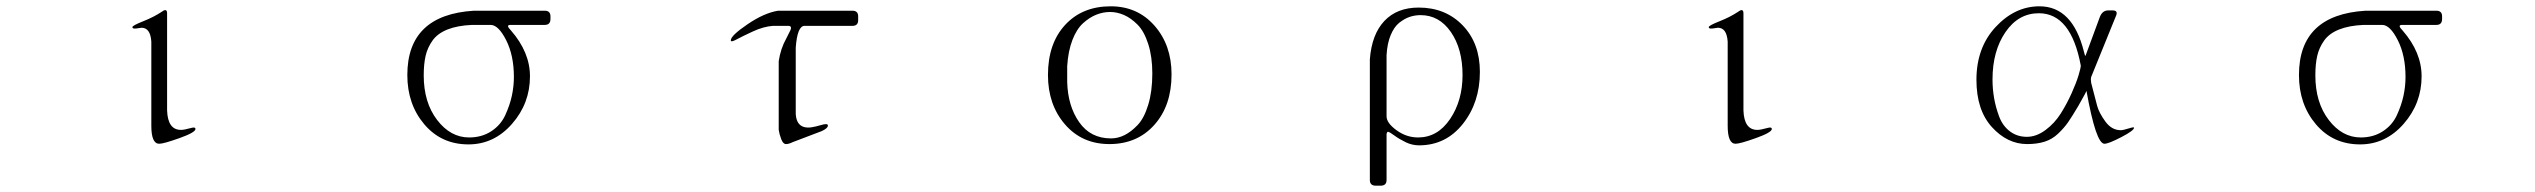

<svg xmlns="http://www.w3.org/2000/svg" viewBox="-20 -444 8040 609"><path d="M485 12Q460 12 460 -45V-312Q457 -356 429 -356Q427 -356 418.5 -354.5Q410 -353 405 -353.5Q400 -354 400 -358Q400 -363 434 -376.5Q468 -390 492 -406Q500 -412 504 -412Q510 -412 510 -402V-94Q512 -32 554 -32Q560 -32 567 -33.5Q574 -35 579.5 -36.5Q585 -38 590 -39Q595 -40 597.5 -39Q600 -38 600 -35Q600 -24 549.5 -6Q499 12 485 12Z M1466 14Q1380 14 1326 -49.5Q1272 -113 1272 -206Q1272 -397 1483 -410H1708Q1726 -410 1726 -392V-384Q1726 -365 1708 -365H1599Q1583 -365 1601 -347Q1661 -278 1661 -202Q1661 -116 1604 -51Q1547 14 1466 14ZM1324 -205Q1324 -119 1366.5 -63.5Q1409 -8 1468 -8Q1508 -8 1538 -27.5Q1568 -47 1582.5 -78.5Q1597 -110 1603.5 -140Q1610 -170 1610 -200Q1610 -268 1585.5 -316.5Q1561 -365 1536 -365H1477Q1431 -363 1399.5 -350.5Q1368 -338 1352 -315.5Q1336 -293 1330 -267Q1324 -241 1324 -205Z M2450 -32V-250Q2456 -290 2474 -322L2485 -344Q2495 -362 2480 -362H2432Q2402 -360 2367.5 -344Q2333 -328 2315.5 -318.5Q2298 -309 2298 -316Q2298 -331 2351 -367Q2404 -403 2448 -410H2684Q2702 -410 2702 -392V-380Q2702 -362 2684 -362H2532Q2509 -362 2504 -293V-83Q2507 -27 2568 -43L2583 -47Q2606 -54 2606 -46Q2606 -37 2586 -28L2494 7Q2482 13 2473 13Q2464 13 2458 -2.5Q2452 -18 2450 -32Z M3499 13Q3412 13 3358 -49.5Q3304 -112 3304 -206Q3304 -306 3358.5 -365Q3413 -424 3503 -424Q3588 -424 3642 -362.5Q3696 -301 3696 -208Q3696 -109 3641.5 -48Q3587 13 3499 13ZM3635 -211Q3635 -264 3622 -304.5Q3609 -345 3588 -366Q3567 -387 3545 -396.5Q3523 -406 3501 -406Q3479 -406 3457.5 -397.5Q3436 -389 3415.5 -370.5Q3395 -352 3381.5 -317Q3368 -282 3365 -234V-184Q3367 -108 3403 -56.5Q3439 -5 3504 -5Q3526 -5 3547 -15.5Q3568 -26 3588.5 -47.5Q3609 -69 3622 -111.5Q3635 -154 3635 -211Z M4674 -216Q4674 -119 4620 -51Q4566 17 4481 17Q4459 17 4438.5 7Q4418 -3 4403 -14Q4388 -25 4383 -26Q4380 -27 4378 -19V127Q4378 145 4359 145H4344Q4325 145 4325 127V-256Q4331 -335 4371 -377.5Q4411 -420 4480 -420Q4565 -420 4619.5 -363.5Q4674 -307 4674 -216ZM4478 -8Q4540 -8 4579.5 -66.5Q4619 -125 4619 -206Q4619 -289 4582 -342.5Q4545 -396 4486 -396Q4468 -396 4451.5 -390.5Q4435 -385 4418.5 -372Q4402 -359 4391 -332.5Q4380 -306 4378 -269V-75Q4378 -54 4409.5 -31Q4441 -8 4478 -8Z M5485 12Q5460 12 5460 -45V-312Q5457 -356 5429 -356Q5427 -356 5418.5 -354.5Q5410 -353 5405 -353.5Q5400 -354 5400 -358Q5400 -363 5434 -376.5Q5468 -390 5492 -406Q5500 -412 5504 -412Q5510 -412 5510 -402V-94Q5512 -32 5554 -32Q5560 -32 5567 -33.5Q5574 -35 5579.5 -36.5Q5585 -38 5590 -39Q5595 -40 5597.5 -39Q5600 -38 5600 -35Q5600 -24 5549.5 -6Q5499 12 5485 12Z M6749 -39Q6749 -30 6708.5 -9Q6668 12 6655 12Q6628 12 6598 -156Q6599 -155 6571 -106Q6552 -74 6539.5 -56Q6527 -38 6508 -20Q6489 -2 6465 5.5Q6441 13 6410 13Q6347 13 6298 -41Q6249 -95 6249 -191Q6249 -293 6310 -358.5Q6371 -424 6449 -424Q6554 -424 6590 -280Q6593 -266 6595 -267L6640 -389Q6648 -411 6667 -411H6681Q6700 -411 6691 -392L6613 -200Q6611 -192 6613 -181L6632 -108Q6638 -86 6658 -58.5Q6678 -31 6707 -31Q6714 -31 6731.5 -36.5Q6749 -42 6749 -39ZM6300 -192Q6300 -162 6305 -133Q6310 -104 6321 -74.5Q6332 -45 6355 -27.5Q6378 -10 6409 -10Q6439 -10 6468 -31.5Q6497 -53 6516.5 -84Q6536 -115 6551 -148.5Q6566 -182 6573 -205.5Q6580 -229 6580 -236Q6549 -402 6447 -402Q6382 -402 6341 -342Q6300 -282 6300 -192Z M7466 14Q7380 14 7326 -49.5Q7272 -113 7272 -206Q7272 -397 7483 -410H7708Q7726 -410 7726 -392V-384Q7726 -365 7708 -365H7599Q7583 -365 7601 -347Q7661 -278 7661 -202Q7661 -116 7604 -51Q7547 14 7466 14ZM7324 -205Q7324 -119 7366.5 -63.5Q7409 -8 7468 -8Q7508 -8 7538 -27.5Q7568 -47 7582.5 -78.5Q7597 -110 7603.5 -140Q7610 -170 7610 -200Q7610 -268 7585.5 -316.5Q7561 -365 7536 -365H7477Q7431 -363 7399.5 -350.5Q7368 -338 7352 -315.5Q7336 -293 7330 -267Q7324 -241 7324 -205Z"/></svg>

Font: cwTeXMing
Style: Medium
Weight: 500
Version: Version 1.17